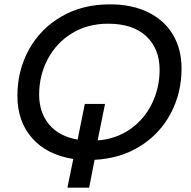

<svg xmlns="http://www.w3.org/2000/svg" viewBox="-20 -728 880 883"><path d="M415 7 390 135H290L317 3Q195 -16 127.5 -93Q60 -170 60 -287Q60 -404 113 -500Q166 -596 262.5 -652Q359 -708 485 -708Q588 -708 662.5 -671Q737 -634 776 -567.5Q815 -501 815 -413Q815 -301 765.5 -207Q716 -113 625 -56Q534 1 415 7ZM714 -407Q714 -504 652.5 -561.5Q591 -619 477 -619Q383 -619 311 -575Q239 -531 199.5 -456Q160 -381 160 -293Q160 -211 205.5 -156Q251 -101 337 -86L370 -250H463L429 -82Q515 -89 579.5 -134.5Q644 -180 679 -252Q714 -324 714 -407Z"/></svg>

Font: Montserrat Alternates Medium
Style: Italic
Weight: 500
Italic angle: -11.3°
Designer: Julieta Ulanovsky
Foundry: Julieta Ulanovsky
Version: Version 7.200